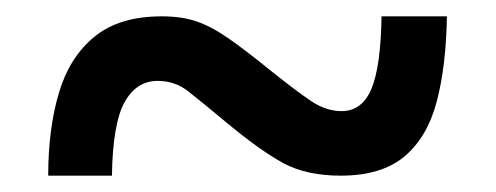

<svg xmlns="http://www.w3.org/2000/svg" viewBox="-20 -474 607 235"><path d="M39 -259Q39 -316 52 -360Q65 -404 95.5 -429Q126 -454 178 -454Q202 -454 220 -448Q238 -442 259 -427.5Q280 -413 312 -387Q342 -363 360.5 -350.5Q379 -338 398 -338Q423 -338 434.5 -365Q446 -392 447 -454H527Q526 -393 514.5 -349.5Q503 -306 475 -282.5Q447 -259 397 -259Q355 -259 326.5 -274.5Q298 -290 256 -325Q226 -350 210 -362.5Q194 -375 173 -375Q147 -375 132.5 -349Q118 -323 117 -259Z"/></svg>

Font: Noto Serif Devanagari ExtraBold
Style: Regular
Weight: 800
Designer: Universal Thirst, Indian Type Foundry and the Monotype Design Team
Foundry: Monotype Imaging Inc.
Version: Version 2.004; ttfautohint (v1.8.4.7-5d5b)